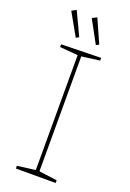

<svg xmlns="http://www.w3.org/2000/svg" viewBox="-166 -940 674 998"><g transform="rotate(20 170.5 -441.5)"><path d="M281 -677 174 -663 181 -671V-21L174 -29L281 -15V0H61V-15L168 -29L161 -21V-671L168 -663L61 -672V-687L281 -692ZM121 -745 137 -754 76 -883 51 -869ZM232 -745 248 -753 190 -883 164 -870Z"/></g></svg>

Font: Bitter Thin
Style: Regular
Weight: 100
Designer: Sol Matas, and Bitter project Authors
Foundry: Sol Matas
Version: Version 2.002